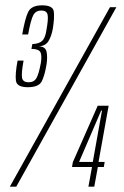

<svg xmlns="http://www.w3.org/2000/svg" viewBox="-20 -701 464 721"><path d="M84.5 -373.5Q125.5 -373.5 136.8 -395.5Q148 -417.5 155 -460.5Q159 -489.5 154.5 -508Q150 -526.5 125 -527Q150 -528 161.5 -545.8Q173 -563.5 178.5 -594Q185 -634.5 182 -657.8Q179 -681 138 -681Q97.5 -681 85.5 -655.5Q73.5 -630 63.5 -571.5H85.5Q96 -628.5 105.5 -645Q115 -661.5 135 -661.5Q155.5 -661.5 158.8 -645.5Q162 -629.5 154.5 -589Q150.5 -559.5 138.8 -548Q127 -536.5 101.5 -535.5L98 -517.5Q125 -517 131.5 -505.5Q138 -494 133.5 -465Q126 -424 117 -408Q108 -392 87.5 -392Q66.5 -392 63 -408Q59.5 -424 68.5 -473.5H46Q36.5 -422.5 39.8 -398Q43 -373.5 84.5 -373.5ZM17 0H41L417 -674H393ZM312 0H334L347.5 -74H370L373 -93H350L388 -304H347L253.5 -92L250.5 -74H325.5ZM277 -93 360 -286H363L328.5 -93Z"/></svg>

Font: Anybody ExtraCondensed ExtraLight
Style: Italic
Weight: 250
Width: 2
Italic angle: -10°
Version: Version 1.113;gftools[0.9.25]